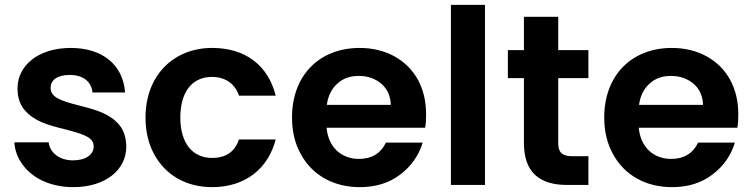

<svg xmlns="http://www.w3.org/2000/svg" viewBox="-20 -760 3087 789"><path d="M74 -82C115 -26 190 9 281 9C414 9 499 -62 499 -158C498 -195 489 -224 470 -247C432 -291 383 -307 303 -327C224 -347 188 -362 188 -399C188 -432 216 -452 267 -452C322 -452 356 -424 360 -380H494C486 -492 403 -563 271 -563C136 -563 52 -490 52 -397C52 -360 62 -330 81 -308C119 -264 167 -248 250 -228C330 -207 365 -194 365 -158C365 -125 333 -101 280 -101C225 -101 185 -132 180 -175H39C41 -141 53 -110 74 -82Z M613 -127C660 -40 745 9 852 9C988 9 1082 -67 1113 -187H962C945 -136 908 -111 851 -111C771 -111 721 -172 721 -277C721 -384 771 -444 851 -444C907 -444 946 -415 962 -367H1113C1082 -491 989 -563 852 -563C692 -563 578 -449 578 -277C578 -220 590 -170 613 -127Z M1216 -127C1263 -40 1351 9 1458 9C1524 9 1580 -8 1625 -43C1670 -77 1701 -121 1717 -174H1566C1544 -129 1507 -107 1455 -107C1383 -107 1329 -155 1322 -235H1727C1730 -251 1731 -269 1731 -289C1731 -343 1720 -391 1697 -433C1651 -516 1563 -563 1458 -563C1293 -563 1180 -451 1180 -277C1180 -220 1192 -170 1216 -127ZM1367 -417C1390 -438 1419 -448 1454 -448C1491 -448 1522 -437 1547 -416C1572 -394 1585 -365 1586 -329H1323C1328 -366 1343 -396 1367 -417Z M1833 -740V0H1973V-740Z M2067 -439H2133V-172C2133 -57 2192 0 2310 0H2398V-118H2333C2290 -118 2274 -134 2274 -171V-439H2398V-554H2274V-691H2133V-554H2067Z M2499 -127C2546 -40 2634 9 2741 9C2807 9 2863 -8 2908 -43C2953 -77 2984 -121 3000 -174H2849C2827 -129 2790 -107 2738 -107C2666 -107 2612 -155 2605 -235H3010C3013 -251 3014 -269 3014 -289C3014 -343 3003 -391 2980 -433C2934 -516 2846 -563 2741 -563C2576 -563 2463 -451 2463 -277C2463 -220 2475 -170 2499 -127ZM2650 -417C2673 -438 2702 -448 2737 -448C2774 -448 2805 -437 2830 -416C2855 -394 2868 -365 2869 -329H2606C2611 -366 2626 -396 2650 -417Z"/></svg>

Font: Poppins SemiBold
Style: Regular
Weight: 600
Designer: Ninad Kale (Devanagari), Jonny Pinhorn (Latin)
Foundry: Indian Type Foundry
Version: 4.004